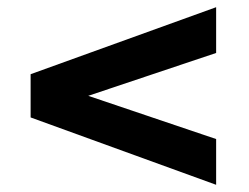

<svg xmlns="http://www.w3.org/2000/svg" viewBox="-20 -574 690 533"><path d="M580 -61 65 -248V-368L580 -554V-427L225 -308L580 -188Z"/></svg>

Font: Azeret Mono SemiBold
Style: Regular
Weight: 600
Designer: Martin Vácha
Foundry: Displaay
Version: Version 1.002